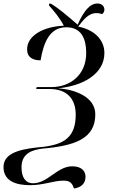

<svg xmlns="http://www.w3.org/2000/svg" viewBox="-22 -870 645 1098"><path d="M401 208C443 202 467 179 467 141C467 107 443 81 391 81C305 81 252 178 167 178C123 178 101 143 101 87C101 2 169 -13 220 -20C405 -36 523 -76 523 -216C523 -315 409 -358 310 -365C456 -379 575 -449 575 -567C575 -646 513 -701 425 -718C455 -756 483 -795 529 -795C543 -795 552 -793 562 -789C572 -797 575 -807 575 -815C575 -838 556 -850 535 -850C492 -850 457 -807 422 -729C356 -786 310 -825 269 -849H259L258 -839C286 -808 322 -764 343 -723C225 -718 133 -666 133 -588C133 -540 168 -525 210 -525C227 -625 261 -714 357 -714C445 -714 471 -646 471 -567C471 -442 380 -372 272 -372H188L185 -361H262C364 -361 411 -301 411 -215C411 -85 344 -46 231 -31C125 -21 -2 -7 -2 85C-2 168 74 189 150 189C229 189 282 163 343 163C381 163 392 181 401 208Z"/></svg>

Font: Noto Serif Display
Style: Italic
Weight: 400
Italic angle: -12°
Designer: Monotype Design Team
Foundry: Monotype Imaging Inc.
Version: Version 2.009